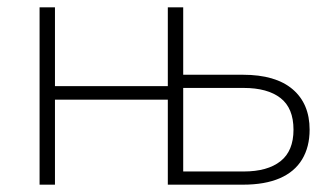

<svg xmlns="http://www.w3.org/2000/svg" viewBox="-20 -504 913 524"><path d="M88 0V-484H130V-269H438V-484H480V-300H643Q732 -300 778.5 -260.5Q825 -221 825 -150Q825 -103 804.5 -69Q784 -35 743.5 -17.5Q703 0 643 0H438V-232H130V0ZM480 -36H645Q710 -36 745.5 -64Q781 -92 781 -150Q781 -209 745.5 -236.5Q710 -264 645 -264H480Z"/></svg>

Font: Nunito Sans 12pt ExtraLight
Style: Regular
Weight: 200
Designer: Vernon Adams
Foundry: Vernon Adams
Version: Version 3.101;gftools[0.9.27]